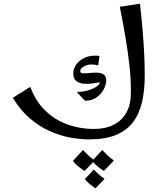

<svg xmlns="http://www.w3.org/2000/svg" viewBox="-20 -754 890 1048"><path d="M465 7Q419 7 364 -3Q309 -13 252.5 -38Q196 -63 144 -107Q92 -151 50 -220L145 -280Q171 -211 212 -166Q253 -121 301.5 -95.5Q350 -70 399.5 -60Q449 -50 491 -50Q556 -50 600.5 -73Q645 -96 669 -138Q693 -180 694 -237Q696 -307 687.5 -387.5Q679 -468 664.5 -552.5Q650 -637 634 -717L744 -734Q755 -641 762.5 -536Q770 -431 770 -339Q770 -260 755 -196Q740 -132 705.5 -86.5Q671 -41 612 -17Q553 7 465 7ZM444 -204 403 -247 404 -253Q429 -252 456.5 -259.5Q484 -267 504 -279.5Q524 -292 525 -305Q509 -302 485 -298.5Q461 -295 437 -297Q413 -299 396.5 -311.5Q380 -324 380 -354Q380 -379 396.5 -402.5Q413 -426 445 -440Q477 -454 523 -449L516 -397Q474 -408 446 -395.5Q418 -383 418 -366Q418 -355 432.5 -354Q447 -353 468 -355.5Q489 -358 510 -357.5Q531 -357 545.5 -348Q560 -339 560 -313Q560 -295 547.5 -269Q535 -243 509 -223.5Q483 -204 444 -204ZM501 274Q485 263 469.5 250.5Q454 238 443 224L492 171Q506 186 520 198.5Q534 211 551 222ZM442 179Q424 168 407 154Q390 140 378 124L433 65Q448 81 463 95Q478 109 497 122ZM547 179Q529 168 512 154Q495 140 483 124L538 65Q553 81 568 95Q583 109 602 122Z"/></svg>

Font: Marhey Light Light
Style: Regular
Weight: 300
Version: Version 1.000